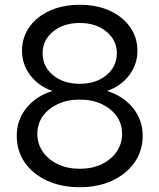

<svg xmlns="http://www.w3.org/2000/svg" viewBox="-20 -768 666 802"><path d="M313 14Q237 14 177.5 -13Q118 -40 84 -88.5Q50 -137 50 -201Q50 -267 90.5 -317Q131 -367 199 -388Q141 -408 106.5 -453.5Q72 -499 72 -555Q72 -612 103 -655.5Q134 -699 188.5 -723.5Q243 -748 313 -748Q384 -748 438 -723.5Q492 -699 523 -655.5Q554 -612 554 -555Q554 -499 519.5 -453.5Q485 -408 427 -388Q495 -367 535.5 -317Q576 -267 576 -201Q576 -138 542 -89.5Q508 -41 449 -13.5Q390 14 313 14ZM313 -418Q381 -418 424.5 -454Q468 -490 468 -546Q468 -600 424.5 -636Q381 -672 313 -672Q245 -672 201.5 -636Q158 -600 158 -546Q158 -490 201.5 -454Q245 -418 313 -418ZM313 -63Q365 -63 404.5 -82Q444 -101 467 -134Q490 -167 490 -209Q490 -251 467 -283Q444 -315 404.5 -333.5Q365 -352 313 -352Q262 -352 222 -333.5Q182 -315 159 -283Q136 -251 136 -209Q136 -167 159 -134Q182 -101 222 -82Q262 -63 313 -63Z"/></svg>

Font: LINE Seed Sans App
Style: Regular
Weight: 400
Designer: LINE VX Design & Dalton Maag Ltd & Sandoll Inc
Foundry: Dalton Maag Ltd
Version: Version 1.003